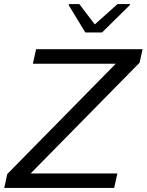

<svg xmlns="http://www.w3.org/2000/svg" viewBox="-20 -932 727 952"><path d="M1 0 16 -69 554 -616H143L159 -688H687L672 -621L132 -72H562L546 0ZM403 -771 321 -906 322 -912H373L450 -811L563 -912H625L623 -906L486 -771Z"/></svg>

Font: Saira SemiExpanded
Style: Italic
Weight: 400
Width: 6
Italic angle: -12°
Designer: Hector Gatti with collaboration of the Omnibus-Type team
Foundry: Omnibus-Type
Version: Version 1.101